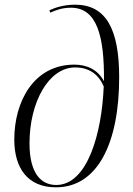

<svg xmlns="http://www.w3.org/2000/svg" viewBox="-20 -790 567 820"><path d="M219 10C398 10 489 -181 489 -460C489 -665 433 -770 301 -770C252 -770 214 -757 191 -746L195 -736C219 -747 246 -757 283 -757C394 -757 426 -636 424 -443C399 -491 353 -514 298 -514C123 -514 41 -355 41 -194C41 -71 99 10 219 10ZM220 0C157 0 106 -47 106 -178C106 -352 187 -502 301 -502C361 -502 401 -472 423 -421C415 -222 354 0 220 0Z"/></svg>

Font: Noto Serif Display SemiCondensed Light
Style: Italic
Weight: 300
Width: 4
Italic angle: -12°
Designer: Monotype Design Team
Foundry: Monotype Imaging Inc.
Version: Version 2.009